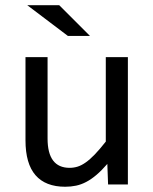

<svg xmlns="http://www.w3.org/2000/svg" viewBox="-20 -710 590 739"><path d="M472.2 0H396L393.1 -79.1Q371.1 -53.7 351.3 -36.9Q331.5 -20 312 -9.8Q292.5 0.5 272.7 4.6Q252.9 8.8 231 8.8Q155.3 8.8 116.7 -35.6Q78.1 -80.1 78.1 -169.9V-490.2H163.1V-176.8Q163.1 -64 248 -64Q263.7 -64 278.6 -68.6Q293.5 -73.2 309.8 -84.7Q326.2 -96.2 345 -115.7Q363.8 -135.3 387.2 -165V-490.2H472.2ZM326.2 -571.8H241.2L85 -689.9H208ZM0 -490.2Z"/></svg>

Font: Code New Roman
Style: Regular
Weight: 400
Monospace: yes
Designer: Sam Radian
Foundry: Code New Roman
Version: Version 2.00 November 29, 2014